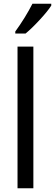

<svg xmlns="http://www.w3.org/2000/svg" viewBox="-20 -1010 295 1030"><path d="M154 -990Q137 -956 112 -915.5Q87 -875 62 -841V-830H117Q150 -857 193 -903.5Q236 -950 255 -980V-990ZM159 -760H74V0H159Z"/></svg>

Font: Noto Sans UI SemiCondensed
Style: Regular
Weight: 400
Width: 4
Designer: Monotype Design Team
Foundry: Monotype Imaging Inc.
Version: 1.001